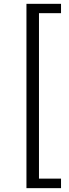

<svg xmlns="http://www.w3.org/2000/svg" viewBox="-20 -770 359 1003"><path d="M298.8 212.9V163.1H183.6V-701.2H298.8V-750H118.2V212.9Z"/></svg>

Font: My Font
Style: Regular
Weight: 400
Designer: Alfredo Marco Pradil
Version: Version 0.001